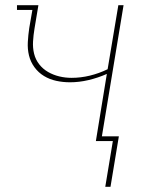

<svg xmlns="http://www.w3.org/2000/svg" viewBox="-20 -540 540 735"><path d="M383 175 412 0H347L389 -257Q355 -242 319 -233.5Q283 -225 248 -225Q221 -225 195.5 -230.5Q170 -236 148.5 -249Q127 -262 112 -282.5Q97 -303 91 -327.5Q85 -352 86.5 -379Q88 -406 92 -433L104 -502H45V-520H127L112 -430Q108 -406 106.5 -381.5Q105 -357 110.5 -334.5Q116 -312 130 -294Q144 -276 164 -264.5Q184 -253 207 -247.5Q230 -242 254 -242Q289 -242 324 -250.5Q359 -259 392 -275L433 -520H453L370 -18H435L403 175Z"/></svg>

Font: Iosevka Curly Slab Thin
Style: Italic
Weight: 100
Italic angle: -9°
Monospace: yes
Designer: Belleve Invis
Foundry: Belleve Invis
Version: Version 22.1.2; ttfautohint (v1.8.4)